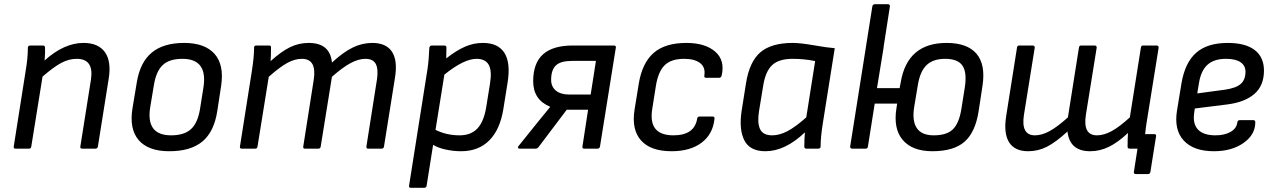

<svg xmlns="http://www.w3.org/2000/svg" viewBox="-20 -703 6030 908"><path d="M53.2 0Q43.5 0 44.9 -9.8L101.1 -366.2Q111.8 -428.7 111.8 -477.1Q111.8 -487.8 124 -487.8H182.1Q187.5 -487.8 189.9 -485.8Q192.4 -483.9 192.9 -478Q194.3 -459 190.9 -417Q283.2 -500 375 -500Q444.8 -500 476.1 -456.5Q507.3 -413.1 494.1 -331.1L442.9 -9.8Q442.4 -5.4 439.2 -2.7Q436 0 432.1 0H368.2Q358.4 0 359.9 -9.8L410.2 -327.1Q424.8 -424.8 342.8 -424.8Q306.6 -424.8 271 -406.2Q235.4 -387.7 181.2 -340.8L127.9 -9.8Q126.5 0 117.2 0Z M780.8 12.2Q680.7 12.2 635.5 -40.8Q590.3 -93.8 606.9 -192.9L627 -314Q642.6 -408.7 697.8 -454.3Q752.9 -500 851.1 -500Q948.2 -500 994.4 -448.5Q1040.5 -397 1025.9 -297.9L1007.8 -179.2Q992.7 -80.1 937.3 -33.9Q881.8 12.2 780.8 12.2ZM789.1 -63Q850.6 -63 882.8 -92Q915 -121.1 925.8 -187L941.9 -288.1Q963.9 -424.8 842.8 -424.8Q781.2 -424.8 750 -395.8Q718.8 -366.7 708 -301.8L690.9 -199.2Q667.5 -63 789.1 -63Z M1123 0Q1113.3 0 1114.7 -9.8L1170.9 -366.2Q1181.6 -432.6 1181.6 -478Q1181.6 -487.8 1191.9 -487.8H1252.9Q1261.7 -487.8 1261.7 -479Q1261.7 -438 1259.8 -414.1Q1310.1 -459.5 1351.6 -479.7Q1393.1 -500 1439.9 -500Q1541 -500 1549.8 -407.2Q1603 -456.1 1647.7 -478Q1692.4 -500 1740.7 -500Q1806.6 -500 1834 -458Q1861.3 -416 1847.7 -334L1795.9 -9.8Q1794.4 0 1784.7 0H1720.7Q1711.4 0 1712.9 -11.2L1762.7 -327.1Q1770 -376.5 1757.1 -400.6Q1744.1 -424.8 1708 -424.8Q1675.3 -424.8 1637.7 -404.5Q1600.1 -384.3 1549.8 -339.8L1496.6 -9.8Q1495.1 0 1485.8 0H1421.9Q1412.6 0 1414.1 -9.8L1463.9 -327.1Q1478.5 -424.8 1407.7 -424.8Q1374 -424.8 1338.4 -405.3Q1302.7 -385.7 1251 -339.8L1197.8 -9.8Q1196.3 0 1187 0Z M1922.4 185.1Q1913.1 185.1 1914.6 174.8L2001.5 -375Q2008.3 -420.4 2010.3 -476.1Q2010.3 -481.4 2013.9 -484.6Q2017.6 -487.8 2022.5 -487.8H2081.5Q2091.3 -487.8 2091.3 -478Q2091.3 -442.9 2090.3 -426.8Q2138.2 -464.4 2179 -482.2Q2219.7 -500 2263.7 -500Q2335.9 -500 2365.7 -452.6Q2395.5 -405.3 2380.4 -312L2360.4 -187Q2344.7 -89.8 2293.7 -38.8Q2242.7 12.2 2160.6 12.2Q2124.5 12.2 2087.6 4.2Q2050.8 -3.9 2028.3 -18.1L1997.6 174.8Q1996.1 185.1 1986.3 185.1ZM2233.4 -424.8Q2174.3 -424.8 2081.5 -350.1L2039.6 -88.9Q2091.3 -63 2153.3 -63Q2207 -63 2237.5 -95.2Q2268.1 -127.4 2279.3 -195.8L2297.4 -308.1Q2307.1 -368.2 2291.3 -396.5Q2275.4 -424.8 2233.4 -424.8Z M2437.5 0Q2431.6 0 2429.9 -3.9Q2428.2 -7.8 2432.1 -12.2L2524.4 -127L2581.5 -196.8V-198.2Q2501.5 -231.4 2501.5 -318.8Q2501.5 -404.3 2547.9 -446Q2594.2 -487.8 2689.5 -487.8H2882.3Q2887.7 -487.8 2890.4 -485.6Q2893.1 -483.4 2892.6 -479L2817.4 -9.8Q2816.9 -5.4 2813.5 -2.7Q2810.1 0 2806.2 0H2743.2Q2732.9 0 2734.4 -9.8L2761.2 -184.1H2660.2L2526.4 -6.8Q2521 0 2512.2 0ZM2672.4 -255.9H2773.4L2798.3 -415H2684.6Q2631.8 -415 2609.1 -393.8Q2586.4 -372.6 2586.4 -325.2Q2586.4 -293 2609.1 -274.4Q2631.8 -255.9 2672.4 -255.9Z M3155.8 12.2Q3056.6 12.2 3011.2 -39.3Q2965.8 -90.8 2981 -185.1L3001 -308.1Q3017.1 -405.3 3071 -452.6Q3125 -500 3226.1 -500Q3314.5 -500 3361.8 -459.2Q3409.2 -418.5 3393.1 -346.2Q3389.6 -335 3380.9 -335H3318.8Q3309.1 -335 3311 -346.2Q3316.9 -384.8 3290.8 -404.8Q3264.6 -424.8 3215.8 -424.8Q3153.8 -424.8 3123.3 -394.5Q3092.8 -364.3 3082 -297.9L3064.9 -189.9Q3054.2 -125.5 3079.3 -94.2Q3104.5 -63 3165 -63Q3263.7 -63 3276.9 -141.1Q3278.3 -151.9 3288.1 -151.9H3351.1Q3360.4 -151.9 3358.9 -141.1Q3351.6 -68.8 3298.1 -28.3Q3244.6 12.2 3155.8 12.2Z M3599.6 12.2Q3525.9 12.2 3499.8 -40Q3473.6 -92.3 3487.8 -182.1L3507.8 -308.1Q3523.9 -411.1 3575.9 -455.6Q3627.9 -500 3728.5 -500Q3765.1 -500 3829.1 -488.8Q3893.1 -477.5 3927.7 -475.1L3871.6 -122.1Q3860.8 -55.7 3860.8 -9.8Q3860.8 0 3848.6 0H3793.9Q3783.7 0 3783.7 -9.8Q3783.7 -42.5 3786.6 -77.1Q3692.9 12.2 3599.6 12.2ZM3631.8 -63Q3666 -63 3703.6 -82.5Q3741.2 -102.1 3793 -147.9L3835 -414.1Q3784.2 -424.8 3728.5 -424.8Q3663.6 -424.8 3632.1 -395.5Q3600.6 -366.2 3589.8 -300.8L3569.8 -179.2Q3560.5 -123 3574.2 -93Q3587.9 -63 3631.8 -63Z M4009.8 0Q4005.9 0 4002.9 -2.7Q4000 -5.4 4000.5 -9.8L4074.7 -478V-479L4105.5 -672.9Q4106 -677.2 4109.4 -680.2Q4112.8 -683.1 4116.7 -683.1H4179.7Q4184.1 -683.1 4186.5 -680.2Q4189 -677.2 4188.5 -672.9L4158.7 -481V-478L4127.4 -286.1H4234.4L4239.7 -314Q4271 -500 4456.5 -500Q4554.2 -500 4597.9 -449Q4641.6 -397.9 4626.5 -297.9L4608.4 -179.2Q4593.3 -78.6 4542 -33.2Q4490.7 12.2 4389.6 12.2Q4294.4 12.2 4249 -41.3Q4203.6 -94.7 4219.7 -192.9L4222.7 -212.9H4116.7L4084.5 -9.8Q4083 0 4074.7 0ZM4395.5 -63Q4457.5 -63 4486.6 -91.6Q4515.6 -120.1 4526.4 -187L4542.5 -288.1Q4553.7 -359.4 4532 -392.1Q4510.3 -424.8 4449.7 -424.8Q4393.1 -424.8 4362.3 -395.5Q4331.5 -366.2 4320.8 -301.8L4303.7 -199.2Q4292.5 -132.3 4315.4 -97.7Q4338.4 -63 4395.5 -63Z M4842.3 12.2Q4778.8 12.2 4752.2 -30Q4725.6 -72.3 4738.3 -153.8L4789.6 -478Q4791 -487.8 4799.3 -487.8H4863.3Q4873.5 -487.8 4873.5 -478L4822.3 -159.2Q4807.6 -63 4874.5 -63Q4907.2 -63 4943.8 -83Q4980.5 -103 5030.3 -147.9L5082.5 -478Q5084 -487.8 5092.3 -487.8H5156.2Q5166.5 -487.8 5166.5 -478L5115.2 -159.2Q5100.6 -63 5167.5 -63Q5200.7 -63 5237.3 -83Q5273.9 -103 5323.2 -147.9L5375.5 -478Q5377 -487.8 5385.3 -487.8H5449.2Q5459.5 -487.8 5459.5 -478L5402.3 -122.1Q5399.4 -105 5395.5 -68.8H5438.5Q5448.7 -68.8 5447.3 -59.1L5420.4 109.9Q5418.5 120.1 5409.2 120.1H5350.6Q5346.2 120.1 5343.8 117.2Q5341.3 114.3 5342.3 109.9L5359.4 0H5322.3Q5312.5 0 5312.5 -9.8Q5312.5 -50.3 5314.5 -74.2Q5266.6 -29.3 5223.9 -8.5Q5181.2 12.2 5135.3 12.2Q5038.6 12.2 5028.3 -81.1Q4973.6 -30.8 4931.6 -9.3Q4889.6 12.2 4842.3 12.2Z M5721.2 12.2Q5624.5 12.2 5577.9 -38.6Q5531.2 -89.4 5546.4 -181.2L5567.4 -309.1Q5584 -407.2 5637 -453.6Q5689.9 -500 5786.1 -500Q5870.1 -500 5913.8 -466.3Q5957.5 -432.6 5957.5 -369.1Q5957.5 -297.9 5911.9 -258.5Q5866.2 -219.2 5783.2 -209L5630.4 -189.9L5627.4 -168Q5620.1 -116.2 5646.2 -89.6Q5672.4 -63 5728.5 -63Q5771 -63 5799.6 -79.3Q5828.1 -95.7 5831.5 -124Q5833 -134.8 5842.3 -134.8H5907.2Q5916.5 -134.8 5916.5 -125Q5916.5 -65.9 5860.8 -26.9Q5805.2 12.2 5721.2 12.2ZM5642.1 -261.2 5772.5 -278.8Q5824.7 -286.1 5847.4 -305.9Q5870.1 -325.7 5870.1 -363.8Q5870.1 -393.1 5846.4 -408.9Q5822.8 -424.8 5778.3 -424.8Q5721.2 -424.8 5690.4 -396.7Q5659.7 -368.7 5650.4 -312Z"/></svg>

Font: Sofia Sans
Style: Italic
Weight: 400
Italic angle: -9°
Designer: Botio Nikoltchev, Ani Petrova
Foundry: lettersoup
Version: Version 4.100